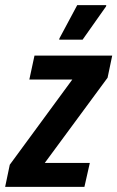

<svg xmlns="http://www.w3.org/2000/svg" viewBox="-42 -726 456 746"><path d="M-22 0 -4 -86 239 -417H72L92 -510H394L376 -424L132 -93H307L286 0ZM188 -572 189 -577 258 -706H371L370 -701L279 -572Z"/></svg>

Font: Saira Condensed SemiBold
Style: Italic
Weight: 600
Width: 3
Italic angle: -12°
Designer: Hector Gatti with collaboration of the Omnibus-Type team
Foundry: Omnibus-Type
Version: Version 1.101